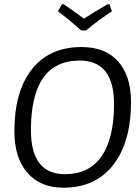

<svg xmlns="http://www.w3.org/2000/svg" viewBox="-20 -866 651 894"><path d="M490 -846 501 -813Q447 -779 380 -724H358Q304 -773 250 -813L268 -846H277Q313 -822 371 -779Q413 -807 481 -846ZM360 -647Q470 -647 530 -580Q590 -513 590 -391Q590 -205 507.5 -98.5Q425 8 275 8Q168 8 107.5 -61.5Q47 -131 47 -255Q47 -440 128.5 -543.5Q210 -647 360 -647ZM351 -584Q124 -584 124 -260Q124 -55 282 -55Q396 -55 453.5 -139Q511 -223 511 -382Q511 -584 351 -584Z"/></svg>

Font: Alegreya Sans
Style: Italic
Weight: 400
Italic angle: -7°
Designer: Juan Pablo del Peral
Foundry: Huerta Tipografica
Version: Version 2.007